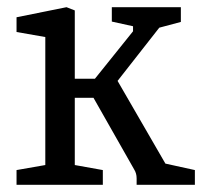

<svg xmlns="http://www.w3.org/2000/svg" viewBox="-20 -514 562 534"><path d="M26 -41 106 -55V-411L26 -425V-466L165 -494L188 -485V-295H244L350 -427V-441L291 -454V-494H483V-453L423 -437L307 -289L440 -59L522 -41V0H360V-18Q360 -32 353 -43L240 -242H188V-55L266 -41V0H26Z"/></svg>

Font: Faustina VF Beta
Style: Regular
Weight: 400
Designer: Alfonso Garcia
Foundry: Omnibus-Type
Version: Version 1.006